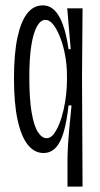

<svg xmlns="http://www.w3.org/2000/svg" viewBox="-20 -558 372 714"><path d="M231 136V35Q231 17 232.5 -11Q234 -39 237.5 -78Q241 -117 246 -166H235Q228 -105 216.5 -66Q205 -27 186.5 -8Q168 11 142 11Q108 11 83.5 -19.5Q59 -50 45.5 -111.5Q32 -173 32 -267Q32 -359 45 -419Q58 -479 81.5 -508.5Q105 -538 139 -538Q164 -538 182.5 -520Q201 -502 214 -466Q227 -430 235 -375H243L230 -527H287L285 -270L287 136ZM153 -44Q168 -44 179.5 -59Q191 -74 200.5 -97.5Q210 -121 216.5 -150Q223 -179 226 -207.5Q229 -236 229 -258V-278Q229 -314 222.5 -350.5Q216 -387 204.5 -417Q193 -447 179 -465.5Q165 -484 149 -484Q131 -484 117.5 -460Q104 -436 96.5 -389Q89 -342 89 -272Q89 -191 97.5 -140.5Q106 -90 121 -67Q136 -44 153 -44Z"/></svg>

Font: Bricolage Grotesque 72pt Condensed ExtraLight
Style: Regular
Weight: 250
Width: 3
Designer: Mathieu Triay
Foundry: Atelier Triay
Version: Version 1.001;gftools[0.9.33.dev8+g029e19f]